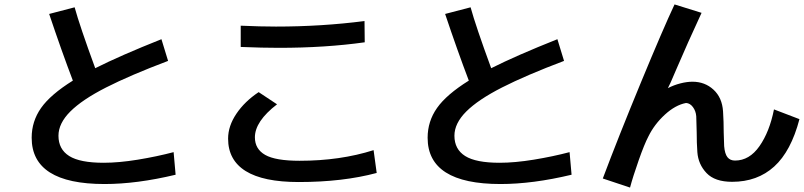

<svg xmlns="http://www.w3.org/2000/svg" viewBox="-20 -811 3630 867"><path d="M452 20Q123 20 123 -189Q123 -263 165.5 -323.5Q208 -384 309 -447Q258 -581 202 -748L317 -778Q340 -694 410 -503Q523 -560 709 -634L739 -536Q567 -471 459 -416Q351 -361 297.5 -307.5Q244 -254 244 -198Q244 -137 292.5 -106.5Q341 -76 448 -76Q517 -76 602.5 -90Q688 -104 764 -124L773 -22Q598 20 452 20Z M1329 11Q1169 11 1089.5 -38.5Q1010 -88 1010 -185Q1010 -242 1047.5 -297.5Q1085 -353 1148 -395L1231 -340Q1131 -263 1131 -191Q1131 -138 1177.5 -111.5Q1224 -85 1333 -85Q1516 -85 1667 -133L1681 -30Q1528 11 1329 11ZM1239 -595Q1165 -595 1067 -599V-695Q1157 -691 1226 -691Q1432 -691 1626 -716L1627 -620Q1449 -595 1239 -595Z M2240 20Q1911 20 1911 -189Q1911 -263 1953.5 -323.5Q1996 -384 2097 -447Q2046 -581 1990 -748L2105 -778Q2128 -694 2198 -503Q2311 -560 2497 -634L2527 -536Q2355 -471 2247 -416Q2139 -361 2085.5 -307.5Q2032 -254 2032 -198Q2032 -137 2080.5 -106.5Q2129 -76 2236 -76Q2305 -76 2390.5 -90Q2476 -104 2552 -124L2561 -22Q2386 20 2240 20Z M3286 10Q3208 10 3170.5 -29.5Q3133 -69 3129 -124Q3126 -165 3126 -214L3124 -286Q3122 -310 3109 -327.5Q3096 -345 3078 -346Q3030 -337 2982.5 -293.5Q2935 -250 2908 -195Q2890 -161 2864 -87Q2838 -13 2825 36L2702 -5Q2773 -194 2874.5 -439.5Q2976 -685 3026 -791L3148 -753Q3084 -615 3034 -498L3009 -440Q3002 -427 2996 -413Q3023 -427 3052.5 -434.5Q3082 -442 3107 -442Q3163 -442 3202 -406Q3241 -370 3245 -308Q3248 -262 3248 -213L3250 -151Q3253 -116 3265 -101Q3277 -86 3299 -86Q3364 -86 3409.5 -151Q3455 -216 3475 -317L3590 -273Q3552 -128 3476 -59Q3400 10 3286 10Z"/></svg>

Font: 카카오 큰글씨 ExtraBold
Style: Regular
Weight: 800
Designer: Park Young-rak; Lee Sang-min; Kim Jung-jin; Min Bon; Park Min-gyu;
Foundry: Kakao Corporation
Version: Version 2.003